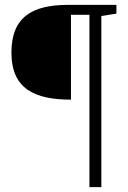

<svg xmlns="http://www.w3.org/2000/svg" viewBox="-20 -691 525 790"><path d="M27 -475C27 -325 123 -281 272 -281V-630H348V79H397V-625L459 -635V-671H261C114 -671 27 -622 27 -475Z"/></svg>

Font: Veleka
Style: Regular
Weight: 400
Designer: Stefan Peev, Context Ltd, 2016; SIL International, 1997-2014.
Foundry: Stefan Peev, Context Ltd, 2016
Version: Version 1.000